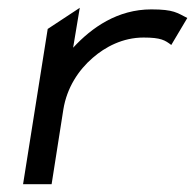

<svg xmlns="http://www.w3.org/2000/svg" viewBox="-20 -471 499 491"><path d="M39 0H112L142 -191C151 -247 181 -292 217 -323C249 -351 294 -375 347 -375C392 -375 402 -368 418 -356L459 -425C433 -438 425 -447 367 -447C281 -447 215 -401 167 -349L184 -451L102 -397Z"/></svg>

Font: Charger Pro
Style: ExtObl
Weight: 400
Designer: Jasper
Foundry: Cannot Into Space Fonts
Version: Version 1.09